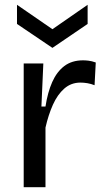

<svg xmlns="http://www.w3.org/2000/svg" viewBox="-20 -782 439 802"><path d="M79 0V-280V-517H161L153 -337H170Q179 -396 198 -439Q217 -482 248.5 -506Q280 -530 327 -530Q337 -530 350 -528.5Q363 -527 380 -521L375 -426Q360 -432 345 -434.5Q330 -437 316 -437Q277 -437 248.5 -412Q220 -387 201 -344.5Q182 -302 170 -249V0ZM51 -762 199 -660 346 -762V-682L199 -582L51 -682Z"/></svg>

Font: Bricolage Grotesque 96pt ExtraBold
Style: Regular
Weight: 400
Version: Version 1.001;gftools[0.9.33.dev8+g029e19f]